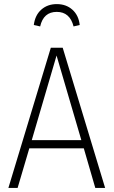

<svg xmlns="http://www.w3.org/2000/svg" viewBox="-20 -917 554 937"><path d="M445 0 389 -193H123L66 0H21L228 -684H286L493 0ZM135 -233H377L256 -646ZM369 -795 339 -788Q321 -859 257 -859Q192 -859 176 -788L145 -795Q151 -843 181.5 -870Q212 -897 257 -897Q303 -897 333.5 -869.5Q364 -842 369 -795Z"/></svg>

Font: Fira Sans Condensed ExtraLight
Style: Regular
Weight: 275
Width: 3
Designer: Carrois Corporate & Edenspiekermann AG
Foundry: Carrois Corporate GbR & Edenspiekermann AG
Version: Version 4.203